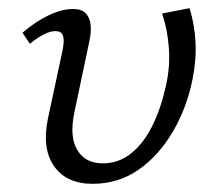

<svg xmlns="http://www.w3.org/2000/svg" viewBox="-20 -441 537 469"><path d="M206 8Q143 8 112.5 -34.5Q82 -77 97 -151L133 -319Q135 -329 135.5 -339.5Q136 -350 132 -357.5Q128 -365 115 -365Q103 -365 87 -357Q71 -349 53 -334L35 -361Q66 -388 98.5 -403.5Q131 -419 158 -419Q180 -419 190 -408Q200 -397 201.5 -379Q203 -361 198 -339L162 -168Q149 -108 168.5 -75Q188 -42 231 -42Q270 -42 300.5 -66.5Q331 -91 352 -133.5Q373 -176 385 -230Q396 -278 392.5 -324Q389 -370 376 -408L443 -421Q455 -383 457.5 -339Q460 -295 450 -246Q436 -177 402 -119Q368 -61 318.5 -26.5Q269 8 206 8Z"/></svg>

Font: Ysabeau Office
Style: Italic
Weight: 400
Italic angle: -12°
Designer: Christian Thalmann (Catharsis Fonts)
Version: Version 2.001;gftools[0.9.30]; featfreeze: tnum,lnum,ss02